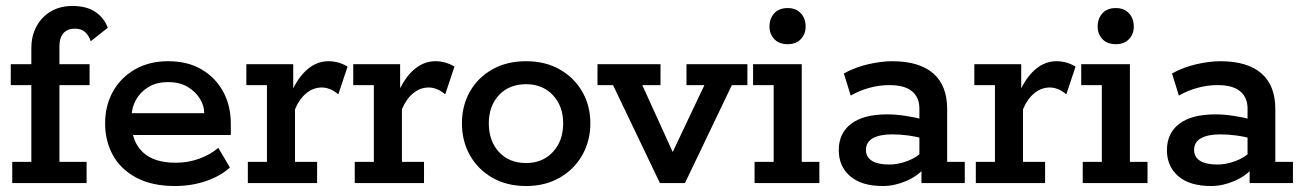

<svg xmlns="http://www.w3.org/2000/svg" viewBox="-20 -613 4366 643"><path d="M21 0V-71H85V-328H16V-398H85V-452Q85 -494 103 -526Q121 -558 151.5 -575.5Q182 -593 223 -593Q270 -593 299.5 -573Q329 -553 341 -520L284 -475Q277 -495 264.5 -506Q252 -517 231 -517Q206 -517 192.5 -502Q179 -487 179 -458V-398H280V-328H179V-71H270V0Z M566 10Q489 10 436.5 -18Q384 -46 358 -93.5Q332 -141 332 -200Q332 -258 357.5 -305Q383 -352 431 -380Q479 -408 543 -408Q609 -408 656 -380Q703 -352 728 -305Q753 -258 753 -199V-161H384V-234H664Q664 -259 649.5 -282.5Q635 -306 608.5 -322Q582 -338 543 -338Q504 -338 477 -321.5Q450 -305 435.5 -279Q421 -253 421 -225V-200Q421 -139 458 -103.5Q495 -68 569 -68Q611 -68 648.5 -82Q686 -96 711 -118L750 -52Q718 -23 669.5 -6.5Q621 10 566 10Z M810 0V-71H874V-328H805V-398H962V-287L952 -296Q976 -352 1008.5 -380Q1041 -408 1080 -408Q1114 -408 1144 -390L1113 -297Q1099 -309 1085 -314.5Q1071 -320 1058 -320Q1029 -320 1005.5 -300.5Q982 -281 968 -247V-71H1042V0Z M1168 0V-71H1232V-328H1163V-398H1320V-287L1310 -296Q1334 -352 1366.5 -380Q1399 -408 1438 -408Q1472 -408 1502 -390L1471 -297Q1457 -309 1443 -314.5Q1429 -320 1416 -320Q1387 -320 1363.5 -300.5Q1340 -281 1326 -247V-71H1400V0Z M1742 10Q1677 10 1628.5 -18Q1580 -46 1553.5 -93.5Q1527 -141 1527 -200Q1527 -259 1553.5 -306Q1580 -353 1628.5 -380.5Q1677 -408 1742 -408Q1806 -408 1854.5 -380.5Q1903 -353 1930 -306Q1957 -259 1957 -200Q1957 -141 1930 -93.5Q1903 -46 1854.5 -18Q1806 10 1742 10ZM1742 -67Q1797 -67 1831.5 -104Q1866 -141 1866 -200Q1866 -258 1831.5 -294.5Q1797 -331 1742 -331Q1685 -331 1651 -294.5Q1617 -258 1617 -200Q1617 -141 1651 -104Q1685 -67 1742 -67Z M2190 0 2033 -328H1981V-398H2192V-328H2131L2251 -64H2214L2339 -328H2279V-398H2483V-328H2431L2274 0Z M2507 0V-71H2571V-328H2502V-398H2665V-71H2724V0ZM2618 -465Q2589 -465 2573 -482Q2557 -499 2557 -524Q2557 -551 2573 -568.5Q2589 -586 2618 -586Q2646 -586 2662 -568.5Q2678 -551 2678 -524Q2678 -499 2662 -482Q2646 -465 2618 -465Z M2937 10Q2865 10 2827 -23Q2789 -56 2789 -110Q2789 -167 2830.5 -198.5Q2872 -230 2952 -230Q2979 -230 3012.5 -225Q3046 -220 3075 -212L3059 -201V-249Q3059 -287 3034 -307.5Q3009 -328 2959 -328Q2925 -328 2892 -319Q2859 -310 2829 -293L2806 -367Q2844 -388 2888 -398Q2932 -408 2968 -408Q3058 -408 3105 -367.5Q3152 -327 3152 -248V-71H3211V0H3066V-64L3079 -53Q3053 -23 3014 -6.5Q2975 10 2937 10ZM2958 -62Q2988 -62 3019.5 -74Q3051 -86 3068 -105L3059 -77V-174L3075 -148Q3047 -156 3020 -159.5Q2993 -163 2968 -163Q2926 -163 2903 -150Q2880 -137 2880 -111Q2880 -87 2900 -74.5Q2920 -62 2958 -62Z M3248 0V-71H3312V-328H3243V-398H3400V-287L3390 -296Q3414 -352 3446.5 -380Q3479 -408 3518 -408Q3552 -408 3582 -390L3551 -297Q3537 -309 3523 -314.5Q3509 -320 3496 -320Q3467 -320 3443.5 -300.5Q3420 -281 3406 -247V-71H3480V0Z M3606 0V-71H3670V-328H3601V-398H3764V-71H3823V0ZM3717 -465Q3688 -465 3672 -482Q3656 -499 3656 -524Q3656 -551 3672 -568.5Q3688 -586 3717 -586Q3745 -586 3761 -568.5Q3777 -551 3777 -524Q3777 -499 3761 -482Q3745 -465 3717 -465Z M4036 10Q3964 10 3926 -23Q3888 -56 3888 -110Q3888 -167 3929.5 -198.5Q3971 -230 4051 -230Q4078 -230 4111.5 -225Q4145 -220 4174 -212L4158 -201V-249Q4158 -287 4133 -307.5Q4108 -328 4058 -328Q4024 -328 3991 -319Q3958 -310 3928 -293L3905 -367Q3943 -388 3987 -398Q4031 -408 4067 -408Q4157 -408 4204 -367.5Q4251 -327 4251 -248V-71H4310V0H4165V-64L4178 -53Q4152 -23 4113 -6.5Q4074 10 4036 10ZM4057 -62Q4087 -62 4118.5 -74Q4150 -86 4167 -105L4158 -77V-174L4174 -148Q4146 -156 4119 -159.5Q4092 -163 4067 -163Q4025 -163 4002 -150Q3979 -137 3979 -111Q3979 -87 3999 -74.5Q4019 -62 4057 -62Z"/></svg>

Font: Rokkitt Medium
Style: Regular
Weight: 500
Version: Version 3.103